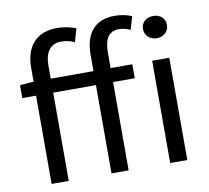

<svg xmlns="http://www.w3.org/2000/svg" viewBox="-84 -867 1045 960"><g transform="rotate(-10 439.0 -386.5)"><path d="M32 -513.8V-448.2H101.9V0H188.9V-448.2H405.9V0H492.9V-448.2H603V-519.2H492.9V-600.9C492.9 -668 517 -703.8 567.1 -703.8C585.2 -703.8 605.8 -698.9 625 -690L644.2 -756C620 -767 588.8 -773.1 557.9 -773.1C453.8 -773.1 405.9 -707 405.9 -601.9V-519.2H188.9V-585.9C188.9 -654.8 219.1 -692.8 271 -692.8C295.8 -692.8 316.8 -687.9 339.8 -677.9L359 -745C332 -756 297.2 -763.1 263.1 -763.1C156.2 -763.1 101.9 -696 101.9 -589.1V-519.2ZM703.8 0H790.8V-519.2H703.8ZM686.1 -682.9C686.1 -649.9 713.1 -626.1 747.2 -626.1C781.2 -626.1 807.9 -649.9 807.9 -682.9C807.9 -718 781.2 -739 747.2 -739C713.1 -739 686.1 -718 686.1 -682.9Z"/></g></svg>

Font: Karasuma Gothic
Style: Regular
Weight: 400
Designer: Rasmus Andersson, Ryoko Nishizuka
Foundry: Genbu
Version: Version 1.00